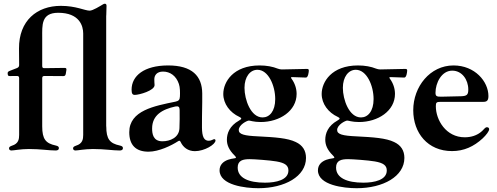

<svg xmlns="http://www.w3.org/2000/svg" viewBox="-20 -794 2648 1023"><path d="M382.1 7.8C394.9 7.8 431.1 0 475.1 0C538.7 0 579.5 7.8 617.9 7.8C625 7.8 634.9 6 634.9 -5C634.9 -12.4 630.3 -16 617.9 -18.8C565 -30.2 546.2 -52.6 546.2 -120.7H545.8V-711.3L546.2 -711.6C546.2 -730.1 547.6 -752.1 547.6 -762.8C547.6 -770.6 544.4 -774.1 538.7 -774.1C534.8 -774.1 532.3 -773.1 527.7 -770.2C513.8 -762.1 474.4 -736.9 457.4 -737.2C431.1 -737.6 385.3 -762.8 304 -762.8C177.2 -762.8 80.3 -684.3 81.3 -535.5L82 -447.4C81.7 -439.3 78.8 -435.4 71.4 -431.8L29.5 -415.5C22 -411.9 19.9 -408 21 -400.2L21.7 -396C22.7 -390.3 25.6 -388.8 32.7 -388.8L70.7 -389.2C78.8 -388.8 81.7 -386 82 -377.8V-75.3C82 -52.9 78.8 -28.4 43.7 -17.8C32 -13.8 28.1 -9.6 28.1 -3.6C28.1 3.6 33.4 7.8 40.8 7.8C53.6 7.8 89.8 0 133.9 0C197.4 0 238.3 7.8 276.6 7.8C283.7 7.8 293.7 6 293.7 -5C293.7 -12.4 289.1 -16 276.6 -18.8C223.7 -30.2 204.9 -52.6 204.9 -120.7V-377.8C205.3 -386 208.1 -388.8 216.3 -389.2L317.1 -388.5C325.3 -388.8 328.5 -391.7 330.3 -399.9L333.8 -421.2C334.5 -429.3 332.4 -432.2 324.2 -432.2L216.3 -430.8C208.1 -430.8 205.3 -433.6 204.9 -441.8V-594.8C204.9 -659.1 198.5 -725.9 290.1 -725.9C403.4 -725.9 423.3 -656.2 423.3 -615.4V-75.3C423.3 -52.9 420.1 -28.4 384.9 -17.8C373.2 -13.8 369.3 -9.6 369.3 -3.6C369.3 3.6 374.6 7.8 382.1 7.8Z M771.3 14.2C826.7 14.2 893.8 -18.8 928.3 -41.2C931.1 -43 933.2 -44 935.4 -44C938.6 -44 940.7 -41.5 942.5 -37.6C955.3 -9.6 981.2 11.4 1018.5 11.4C1069.2 11.4 1128.2 -24.1 1128.2 -45.5C1128.2 -49 1126.4 -52.6 1121.1 -52.6C1116.5 -52.6 1106.2 -44 1092.3 -44C1067.5 -44 1056.5 -64.6 1056.1 -114.3C1055.8 -206 1058.2 -223.4 1057.5 -296.5C1056.8 -388.1 1004.3 -446 873.6 -445.3C748.9 -444.6 681.1 -391 681.1 -316.1C681.1 -295.1 686.1 -288.4 698.2 -288.4C722.3 -288.4 803.6 -311.4 803.6 -340.6C803.3 -348.7 801.8 -361.9 802.2 -371.4C802.2 -392.8 815.7 -412.6 848.7 -412.6C886 -412.6 918.7 -390.3 933.2 -346.6C939.6 -328.5 939.6 -300.1 938.6 -279.8C937.9 -262.8 932.2 -256 915.5 -252.5C802.9 -229.4 668.7 -205.3 668.7 -89.5C668.7 -22 702.8 14.2 771.3 14.2ZM790.5 -109.4C790.5 -180.8 844.8 -211.3 914.1 -226.6C930.8 -229.8 936.8 -225.1 937.1 -208.1C937.9 -175.8 937.1 -143.1 936.1 -110.8C934.3 -61.1 886.4 -41.2 845.2 -41.2C795.5 -41.2 790.5 -81.7 790.5 -109.4Z M1356.5 208.8C1497.5 208.8 1610.4 145.6 1610.4 47.6C1610.4 8.5 1592.7 -20.2 1555.8 -37.3C1512.8 -58.2 1446.4 -62.9 1354.4 -67.5C1282.3 -70.7 1252.1 -78.1 1252.1 -101.2C1252.1 -129.3 1296.2 -151.3 1305.8 -151.6C1311.8 -152 1331.7 -143.8 1368.6 -143.8C1470.2 -143.8 1560.4 -203.1 1560.4 -293.7C1560.4 -322.4 1550.8 -350.9 1533.4 -374.6C1528.4 -381 1529.5 -383.2 1537.6 -383.2C1577.8 -382.1 1603.3 -380.7 1610.1 -380.7C1622.2 -380.7 1625.4 -411.6 1625.4 -418.3C1625.4 -424 1623.2 -426.8 1615.4 -426.8C1609.4 -426.8 1589.5 -426.5 1481.5 -424C1473.4 -424.4 1467.7 -425.4 1459.9 -428.3C1432.5 -439.3 1400.2 -445.3 1363.3 -445.3C1223 -445.3 1169.7 -357.6 1169.7 -293.3C1169.7 -240.8 1205.3 -194.2 1255.3 -171.2C1262.4 -168 1265.3 -165.1 1265.3 -162.3C1265.3 -159.1 1261.4 -156.2 1253.6 -151.6C1202.4 -122.9 1188.9 -82.4 1188.9 -49.7C1188.9 -23.8 1197.8 3.2 1230.5 35.2C1233 37.6 1237.2 42.6 1237.2 45.5C1237.2 51.1 1218.8 48.7 1195 57.2C1167.6 67.1 1149.9 85.6 1149.9 113.6C1149.9 192.8 1287.6 208.8 1356.5 208.8ZM1246.4 98.7C1246.4 60.4 1274.9 54 1310.7 54C1333.8 54 1418 60 1452.8 66.1C1498.2 73.9 1516.7 87.4 1516.7 114.3C1516.7 165.1 1450.6 179.3 1392 179.3C1304 179.3 1246.4 153.8 1246.4 98.7ZM1282.7 -326C1282.7 -384.9 1312.9 -422.2 1351.6 -422.2C1409.8 -422.2 1446.4 -338.1 1446.4 -266C1446.4 -201 1415.8 -168.3 1379.3 -168.3C1315.7 -168.3 1282.7 -263.5 1282.7 -326Z M1880.7 208.8C2021.7 208.8 2134.6 145.6 2134.6 47.6C2134.6 8.5 2116.8 -20.2 2079.9 -37.3C2036.9 -58.2 1970.5 -62.9 1878.6 -67.5C1806.5 -70.7 1776.3 -78.1 1776.3 -101.2C1776.3 -129.3 1820.3 -151.3 1829.9 -151.6C1835.9 -152 1855.8 -143.8 1892.8 -143.8C1994.3 -143.8 2084.5 -203.1 2084.5 -293.7C2084.5 -322.4 2074.9 -350.9 2057.5 -374.6C2052.6 -381 2053.6 -383.2 2061.8 -383.2C2101.9 -382.1 2127.5 -380.7 2134.2 -380.7C2146.3 -380.7 2149.5 -411.6 2149.5 -418.3C2149.5 -424 2147.4 -426.8 2139.6 -426.8C2133.5 -426.8 2113.6 -426.5 2005.7 -424C1997.5 -424.4 1991.8 -425.4 1984 -428.3C1956.7 -439.3 1924.4 -445.3 1887.4 -445.3C1747.2 -445.3 1693.9 -357.6 1693.9 -293.3C1693.9 -240.8 1729.4 -194.2 1779.5 -171.2C1786.6 -168 1789.4 -165.1 1789.4 -162.3C1789.4 -159.1 1785.5 -156.2 1777.7 -151.6C1726.6 -122.9 1713.1 -82.4 1713.1 -49.7C1713.1 -23.8 1721.9 3.2 1754.6 35.2C1757.1 37.6 1761.4 42.6 1761.4 45.5C1761.4 51.1 1742.9 48.7 1719.1 57.2C1691.8 67.1 1674 85.6 1674 113.6C1674 192.8 1811.8 208.8 1880.7 208.8ZM1770.6 98.7C1770.6 60.4 1799 54 1834.9 54C1858 54 1942.1 60 1976.9 66.1C2022.4 73.9 2040.8 87.4 2040.8 114.3C2040.8 165.1 1974.8 179.3 1916.2 179.3C1828.1 179.3 1770.6 153.8 1770.6 98.7ZM1806.8 -326C1806.8 -384.9 1837 -422.2 1875.7 -422.2C1933.9 -422.2 1970.5 -338.1 1970.5 -266C1970.5 -201 1940 -168.3 1903.4 -168.3C1839.8 -168.3 1806.8 -263.5 1806.8 -326Z M2388.5 11C2451.7 11 2504.6 -13.1 2551.8 -56.8C2571.4 -75.3 2586.3 -95.2 2586.3 -105.8C2586.3 -111.5 2582 -116.1 2574.6 -116.1C2565 -116.1 2560.7 -106.9 2548.7 -95.9C2521.7 -71 2487.9 -62.5 2456 -62.5C2356.2 -62.5 2302.2 -154.8 2302.2 -227.6C2302.2 -247.9 2305 -251.4 2328.8 -251.4H2556.5C2576 -251.4 2582.4 -261 2582.4 -282.3C2582.4 -359.7 2510.3 -445.3 2396.3 -445.3C2271.7 -445.3 2181.8 -332.7 2181.8 -206.7C2181.8 -85.6 2258.9 11 2388.5 11ZM2300.4 -300.1C2300.4 -351.9 2332.4 -417.6 2389.6 -417.6C2441.1 -417.6 2475.1 -370 2475.1 -317.1C2475.1 -289.1 2467.7 -282.3 2436.4 -281.2C2403.4 -280.2 2345.9 -278.8 2331 -278.8C2306.1 -278.4 2300.4 -282 2300.4 -300.1Z"/></svg>

Font: Margiela Serif Semibold
Style: Regular
Weight: 600
Designer: Andreas Faust, Stefan Endress
Version: Version 1.002;FEAKit 1.0